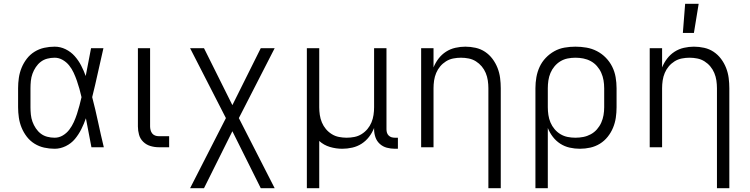

<svg xmlns="http://www.w3.org/2000/svg" viewBox="-20 -773 3940 1008"><path d="M267 8Q239 8 212 2Q185 -4 161.5 -18.5Q138 -33 121 -55Q104 -77 93.5 -102.5Q83 -128 79 -155.5Q75 -183 75 -210V-310Q75 -337 79 -364.5Q83 -392 93.5 -417.5Q104 -443 121 -465Q138 -487 161.5 -501.5Q185 -516 212 -522Q239 -528 267 -528Q297 -528 324.5 -514.5Q352 -501 372 -478.5Q392 -456 406 -429Q420 -402 430 -374Q437 -410 444 -447Q451 -484 458 -520H523Q508 -456 494 -391.5Q480 -327 464 -263Q481 -198 495 -132Q509 -66 525 0H460Q453 -38 445.5 -76Q438 -114 431 -152Q421 -123 407 -95Q393 -67 373.5 -43.5Q354 -20 325.5 -6Q297 8 267 8ZM267 -50Q290 -50 310 -62Q330 -74 344 -92.5Q358 -111 367.5 -132Q377 -153 384 -174.5Q391 -196 397 -218.5Q403 -241 408 -263Q403 -285 397 -306.5Q391 -328 383.5 -349.5Q376 -371 366.5 -391.5Q357 -412 343 -429.5Q329 -447 309 -458.5Q289 -470 267 -470Q247 -470 228 -465Q209 -460 194 -448.5Q179 -437 168 -420.5Q157 -404 150.5 -386Q144 -368 142 -348.5Q140 -329 140 -310V-210Q140 -191 142 -171.5Q144 -152 150.5 -134Q157 -116 168 -99.5Q179 -83 194 -71.5Q209 -60 228 -55Q247 -50 267 -50Z M813 0Q791 0 769.5 -6.5Q748 -13 732 -28.5Q716 -44 710 -65.5Q704 -87 704 -109V-520H768V-109Q768 -100 770.5 -90Q773 -80 779 -72.5Q785 -65 794 -61.5Q803 -58 813 -58H868V0Z M978 215 1166 -153 978 -520H1051L1200 -221L1349 -520H1422L1234 -153L1422 215H1349L1200 -84L1051 215Z M1591 215V-520H1656V-210Q1656 -190 1659 -169.5Q1662 -149 1670 -130Q1678 -111 1691 -95.5Q1704 -80 1721.5 -69Q1739 -58 1759.5 -54Q1780 -50 1800 -50Q1820 -50 1840.5 -54Q1861 -58 1878.5 -69Q1896 -80 1909 -95.5Q1922 -111 1930 -130Q1938 -149 1941 -169.5Q1944 -190 1944 -210V-520H2009V-94Q2009 -85 2011.5 -76.5Q2014 -68 2020.5 -61.5Q2027 -55 2035.5 -52.5Q2044 -50 2053 -50H2069V8H2053Q2032 8 2011 2.5Q1990 -3 1974 -17.5Q1958 -32 1951 -52.5Q1944 -73 1944 -94V-101Q1934 -76 1917.5 -54.5Q1901 -33 1878.5 -18.5Q1856 -4 1829.5 2Q1803 8 1777 8Q1744 8 1712 -1.5Q1680 -11 1656 -33V215Z M2544 215V-310Q2544 -330 2541 -350.5Q2538 -371 2530 -390Q2522 -409 2509 -424.5Q2496 -440 2478.5 -451Q2461 -462 2440.5 -466Q2420 -470 2400 -470Q2380 -470 2359.5 -466Q2339 -462 2321.5 -451Q2304 -440 2291 -424.5Q2278 -409 2270 -390Q2262 -371 2259 -350.5Q2256 -330 2256 -310V0H2191V-520H2256V-419Q2266 -444 2282.5 -465.5Q2299 -487 2321.5 -501.5Q2344 -516 2370.5 -522Q2397 -528 2423 -528Q2450 -528 2477 -522Q2504 -516 2526.5 -501Q2549 -486 2565.5 -464Q2582 -442 2592 -416.5Q2602 -391 2605.5 -364Q2609 -337 2609 -310V215Z M2791 215V-310Q2791 -339 2796 -367.5Q2801 -396 2813 -422Q2825 -448 2845 -469Q2865 -490 2890 -504Q2915 -518 2943.5 -523Q2972 -528 3001 -528Q3030 -528 3059 -523Q3088 -518 3114 -504.5Q3140 -491 3160.5 -470Q3181 -449 3194 -423Q3207 -397 3212 -368Q3217 -339 3217 -310V-210Q3217 -182 3213 -155Q3209 -128 3198.5 -102.5Q3188 -77 3170.5 -55Q3153 -33 3129.5 -18.5Q3106 -4 3079 2Q3052 8 3024 8Q2997 8 2970.5 2Q2944 -4 2921.5 -18.5Q2899 -33 2882.5 -54.5Q2866 -76 2856 -101V215ZM3001 -50Q3022 -50 3042.5 -54Q3063 -58 3081.5 -68Q3100 -78 3114 -94Q3128 -110 3136.5 -129Q3145 -148 3148.5 -168.5Q3152 -189 3152 -210V-310Q3152 -331 3148.5 -351.5Q3145 -372 3136.5 -391Q3128 -410 3114 -426Q3100 -442 3081.5 -452Q3063 -462 3042.5 -466Q3022 -470 3001 -470Q2980 -470 2960 -466Q2940 -462 2922.5 -451.5Q2905 -441 2891.5 -425Q2878 -409 2870 -390Q2862 -371 2859 -350.5Q2856 -330 2856 -310V-210Q2856 -190 2859 -169.5Q2862 -149 2870 -130Q2878 -111 2891.5 -95Q2905 -79 2922.5 -68.5Q2940 -58 2960 -54Q2980 -50 3001 -50Z M3744 215V-310Q3744 -330 3741 -350.5Q3738 -371 3730 -390Q3722 -409 3709 -424.5Q3696 -440 3678.5 -451Q3661 -462 3640.5 -466Q3620 -470 3600 -470Q3580 -470 3559.5 -466Q3539 -462 3521.5 -451Q3504 -440 3491 -424.5Q3478 -409 3470 -390Q3462 -371 3459 -350.5Q3456 -330 3456 -310V0H3391V-520H3456V-419Q3466 -444 3482.5 -465.5Q3499 -487 3521.5 -501.5Q3544 -516 3570.5 -522Q3597 -528 3623 -528Q3650 -528 3677 -522Q3704 -516 3726.5 -501Q3749 -486 3765.5 -464Q3782 -442 3792 -416.5Q3802 -391 3805.5 -364Q3809 -337 3809 -310V215ZM3565 -600 3577 -753H3648L3623 -600Z"/></svg>

Font: Iosevka Aile Light
Style: Regular
Weight: 300
Designer: Belleve Invis
Foundry: Belleve Invis
Version: Version 27.3.5; ttfautohint (v1.8.4)